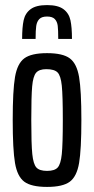

<svg xmlns="http://www.w3.org/2000/svg" viewBox="-20 -727 370 755"><path d="M30 -255Q30 -371 39 -424Q48 -477 75.5 -497.5Q103 -518 165 -518Q227 -518 254.5 -497.5Q282 -477 291 -424Q300 -371 300 -255Q300 -139 291 -86Q282 -33 254.5 -12.5Q227 8 165 8Q103 8 75.5 -12.5Q48 -33 39 -86Q30 -139 30 -255ZM227 -255Q227 -351 223 -390Q219 -429 206.5 -442Q194 -455 162 -455Q134 -455 122 -441Q110 -427 106.5 -387.5Q103 -348 103 -255Q103 -160 107 -121Q111 -82 123 -68.5Q135 -55 165 -55Q195 -55 207 -68.5Q219 -82 223 -121Q227 -160 227 -255ZM263 -574H209Q209 -609 207 -625.5Q205 -642 195.5 -652Q186 -662 165 -662Q144 -662 134.5 -652Q125 -642 122.5 -625Q120 -608 120 -574H67Q67 -620 73 -647.5Q79 -675 100.5 -691Q122 -707 165 -707Q208 -707 229.5 -691Q251 -675 257 -647.5Q263 -620 263 -574Z"/></svg>

Font: Saira Ultra Condensed Medium
Style: Regular
Weight: 500
Width: 1
Designer: Hector Gatti with collaboration of the Omnibus-Type team
Foundry: Omnibus-Type
Version: Version 1.001; ttfautohint (v1.8)